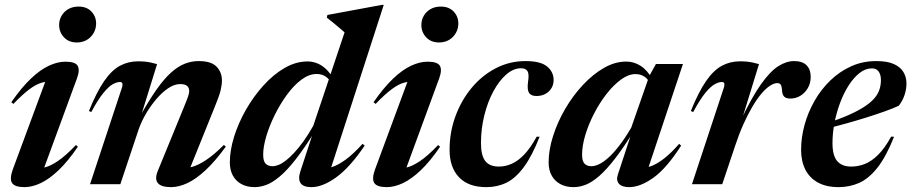

<svg xmlns="http://www.w3.org/2000/svg" viewBox="-20 -757 3745 789"><path d="M32.5 -60.5 176.5 -449.5 196.5 -420.5Q174 -423.5 151.5 -417.2Q129 -411 101.2 -390.5Q73.5 -370 35 -330L26.5 -337Q68.5 -397.5 107 -434Q145.5 -470.5 181 -487Q216.5 -503.5 249 -503.5Q289 -503.5 299 -486.8Q309 -470 296.5 -435.5L152 -42L121.5 -66.5Q139.5 -63.5 162.8 -68.8Q186 -74 217.8 -95.2Q249.5 -116.5 292 -161L300 -154Q259.5 -94.5 221 -57.8Q182.5 -21 147.2 -4.5Q112 12 81 12Q41 12 29.8 -4.8Q18.5 -21.5 32.5 -60.5ZM223 -654.5Q223 -675 233 -692.2Q243 -709.5 261 -719.8Q279 -730 303 -730Q336 -730 355.5 -709.8Q375 -689.5 375 -660Q375 -639.5 365 -621.8Q355 -604 337.2 -593.2Q319.5 -582.5 295.5 -582.5Q262.5 -582.5 242.8 -603.8Q223 -625 223 -654.5Z M355 -296.5 345.5 -301Q377 -379 407.8 -423.5Q438.5 -468 472.5 -486.5Q506.5 -505 547 -505Q563 -505 575.5 -503.8Q588 -502.5 599.8 -500Q611.5 -497.5 625.5 -493.5L555.5 -268L550 -269Q589.5 -341 622 -387.2Q654.5 -433.5 683.5 -459.2Q712.5 -485 740.2 -495.5Q768 -506 796.5 -506Q848 -506 870 -483Q892 -460 892 -426.5Q892 -408.5 886.5 -385.5Q881 -362.5 863 -319L751.5 -42.5L724 -66.5Q743.5 -64.5 768.5 -71Q793.5 -77.5 826 -98.8Q858.5 -120 900 -161.5L908 -154.5Q864.5 -94.5 825 -57.8Q785.5 -21 750 -4.5Q714.5 12 683 12Q642.5 12 628.8 -4.5Q615 -21 628 -53.5L733.5 -311Q747.5 -345 752.5 -359.5Q757.5 -374 757.5 -382.5Q757.5 -397 748.5 -404.2Q739.5 -411.5 720.5 -411.5Q697 -411.5 671.8 -394.8Q646.5 -378 622.8 -350.2Q599 -322.5 580 -290Q561 -257.5 550 -226L474.5 0H350L482 -399.5Q484.5 -408.5 482.8 -414.2Q481 -420 473 -420Q460 -420 443.2 -410.8Q426.5 -401.5 404.8 -375Q383 -348.5 355 -296.5Z M1352 -391.5Q1340 -425.5 1322.8 -439.2Q1305.5 -453 1281 -453Q1250 -453 1218.5 -429.5Q1187 -406 1159 -367.5Q1131 -329 1109 -284.5Q1087 -240 1074.2 -197Q1061.5 -154 1061.5 -121.5Q1061.5 -95 1071.5 -84.5Q1081.5 -74 1100.5 -74Q1111.5 -74 1125.2 -79.5Q1139 -85 1155 -97.5Q1171 -110 1189.2 -129.5Q1207.5 -149 1227.2 -176.5Q1247 -204 1267.5 -240.5L1396 -624Q1387 -632 1375.2 -642Q1363.5 -652 1350.2 -663Q1337 -674 1323 -684.5L1325.5 -695.5L1549.5 -737H1557L1332 -41.5L1301.5 -64.5Q1320 -63 1344.2 -70.5Q1368.5 -78 1399.8 -100.5Q1431 -123 1470 -166L1478.5 -158.5Q1417 -68 1361.2 -28Q1305.5 12 1259.5 12Q1227 12 1215.5 -4.2Q1204 -20.5 1214 -52L1270.5 -224L1278 -223.5Q1231.5 -148.5 1194.8 -101.8Q1158 -55 1128.2 -30.5Q1098.5 -6 1073.8 3Q1049 12 1026 12Q996 12 973 0Q950 -12 937.2 -35Q924.5 -58 924.5 -89.5Q924.5 -139.5 942.2 -196Q960 -252.5 991.2 -307Q1022.5 -361.5 1063 -406.2Q1103.5 -451 1149.8 -477.8Q1196 -504.5 1243.5 -504.5Q1278.5 -504.5 1307.8 -483.2Q1337 -462 1359.5 -415.5Z M1521 -60.5 1665 -449.5 1685 -420.5Q1662.5 -423.5 1640 -417.2Q1617.5 -411 1589.8 -390.5Q1562 -370 1523.5 -330L1515 -337Q1557 -397.5 1595.5 -434Q1634 -470.5 1669.5 -487Q1705 -503.5 1737.5 -503.5Q1777.5 -503.5 1787.5 -486.8Q1797.5 -470 1785 -435.5L1640.5 -42L1610 -66.5Q1628 -63.5 1651.2 -68.8Q1674.5 -74 1706.2 -95.2Q1738 -116.5 1780.5 -161L1788.5 -154Q1748 -94.5 1709.5 -57.8Q1671 -21 1635.8 -4.5Q1600.5 12 1569.5 12Q1529.5 12 1518.2 -4.8Q1507 -21.5 1521 -60.5ZM1711.5 -654.5Q1711.5 -675 1721.5 -692.2Q1731.5 -709.5 1749.5 -719.8Q1767.5 -730 1791.5 -730Q1824.5 -730 1844 -709.8Q1863.5 -689.5 1863.5 -660Q1863.5 -639.5 1853.5 -621.8Q1843.5 -604 1825.8 -593.2Q1808 -582.5 1784 -582.5Q1751 -582.5 1731.2 -603.8Q1711.5 -625 1711.5 -654.5Z M2121.5 -476.5Q2089.5 -476.5 2060 -450.5Q2030.5 -424.5 2007 -380.8Q1983.5 -337 1970 -282Q1956.5 -227 1956.5 -169Q1956.5 -118 1974.2 -95.2Q1992 -72.5 2030 -72.5Q2057 -72.5 2083 -84Q2109 -95.5 2134.5 -122.2Q2160 -149 2185.5 -195.5L2197.5 -195Q2166 -115 2132.2 -69.8Q2098.5 -24.5 2061 -6.2Q2023.5 12 1979 12Q1904.5 12 1866 -28.8Q1827.5 -69.5 1827.5 -141.5Q1827.5 -213.5 1851.5 -279Q1875.5 -344.5 1918 -395.8Q1960.5 -447 2017.2 -476.5Q2074 -506 2139.5 -506Q2201.5 -506 2228.2 -483.8Q2255 -461.5 2255 -428.5Q2255 -400 2235.2 -381.2Q2215.5 -362.5 2184 -362.5Q2162 -362.5 2153.8 -375.8Q2145.5 -389 2150 -421Q2155 -452.5 2147.8 -464.5Q2140.5 -476.5 2121.5 -476.5Z M2519.5 -41 2580 -225 2588 -223.5Q2543.5 -152 2508 -106Q2472.5 -60 2443 -34.2Q2413.5 -8.5 2387.8 1.8Q2362 12 2336.5 12Q2306.5 12 2283.5 0Q2260.5 -12 2247.5 -34.8Q2234.5 -57.5 2234.5 -89.5Q2234.5 -141 2252.8 -198.2Q2271 -255.5 2302.5 -309.5Q2334 -363.5 2375 -407.5Q2416 -451.5 2461.5 -477.8Q2507 -504 2553.5 -504Q2585 -504 2612.5 -486.5Q2640 -469 2661.5 -431L2652.5 -412.5Q2642 -433.5 2626.8 -443Q2611.5 -452.5 2591.5 -452.5Q2562.5 -452.5 2531.8 -430Q2501 -407.5 2472.5 -371Q2444 -334.5 2421.2 -290.2Q2398.5 -246 2385.2 -202Q2372 -158 2372 -121.5Q2372 -95 2382 -84.5Q2392 -74 2411 -74Q2424 -74 2441 -81.8Q2458 -89.5 2478.8 -107.8Q2499.5 -126 2523.5 -156.8Q2547.5 -187.5 2574 -232.5L2648 -444.5L2675.5 -494H2786.5L2637.5 -47L2624 -67.5Q2642 -68 2664.2 -77.8Q2686.5 -87.5 2713.2 -109Q2740 -130.5 2771 -166L2779 -158.5Q2719.5 -65.5 2665.2 -26.8Q2611 12 2565.5 12Q2535.5 12 2523.2 -2.2Q2511 -16.5 2519.5 -41Z M2955.5 -399.5Q2958 -408.5 2956.2 -414.2Q2954.5 -420 2946.5 -420Q2933.5 -420 2916.8 -410.8Q2900 -401.5 2878.2 -375Q2856.5 -348.5 2828.5 -296.5L2819 -301Q2850.5 -379 2881.2 -423.5Q2912 -468 2946 -486.5Q2980 -505 3020.5 -505Q3036.5 -505 3049 -503.8Q3061.5 -502.5 3073.2 -500Q3085 -497.5 3099 -493.5L3023 -247L3022 -257.5Q3068.5 -356.5 3106.8 -410.2Q3145 -464 3178.2 -485Q3211.5 -506 3243 -506Q3277.5 -506 3294.5 -488.8Q3311.5 -471.5 3311.5 -441.5Q3311.5 -415.5 3299.8 -395.2Q3288 -375 3269.2 -363.5Q3250.5 -352 3227.5 -352Q3210 -352 3202.2 -360.2Q3194.5 -368.5 3193.5 -386Q3192.5 -403.5 3188 -409.5Q3183.5 -415.5 3174.5 -415.5Q3160.5 -415.5 3143.5 -404.2Q3126.5 -393 3108.2 -371.2Q3090 -349.5 3071.5 -318Q3053 -286.5 3035 -246.5Q3017 -206.5 3001 -158L2948 0H2823.5Z M3563 -476Q3536.5 -476 3512.5 -457.2Q3488.5 -438.5 3468 -406.8Q3447.5 -375 3432.5 -335Q3417.5 -295 3409.2 -252.2Q3401 -209.5 3401 -169Q3401 -118 3420.2 -95.2Q3439.5 -72.5 3478 -72.5Q3506 -72.5 3533 -82.8Q3560 -93 3587.5 -119.8Q3615 -146.5 3642 -195.5L3654 -195Q3621 -112 3585 -67Q3549 -22 3509.8 -5Q3470.5 12 3426.5 12Q3375.5 12 3341 -7Q3306.5 -26 3289.2 -60.5Q3272 -95 3272 -141.5Q3272 -192 3286.2 -243.8Q3300.5 -295.5 3327.2 -342.5Q3354 -389.5 3392 -426.2Q3430 -463 3477.5 -484.5Q3525 -506 3581 -506Q3627.5 -506 3654.5 -493.2Q3681.5 -480.5 3693.2 -459.8Q3705 -439 3705 -414.5Q3705 -390 3697 -366.2Q3689 -342.5 3673.5 -322.5Q3650 -311.5 3615.5 -299.2Q3581 -287 3540.5 -274.2Q3500 -261.5 3457 -249.5Q3414 -237.5 3373 -227L3375.5 -249.5Q3430.5 -268 3469.2 -285.2Q3508 -302.5 3533.5 -319.5Q3559 -336.5 3573.5 -353.5Q3588 -370.5 3594 -389Q3600 -407.5 3600 -427.5Q3600 -443.5 3595.5 -454.2Q3591 -465 3583 -470.5Q3575 -476 3563 -476Z"/></svg>

Font: Newsreader 60pt SemiBold
Style: Italic
Weight: 600
Italic angle: -17°
Designer: Hugues Gentile
Foundry: Production Type
Version: Version 1.003